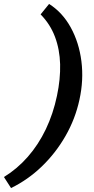

<svg xmlns="http://www.w3.org/2000/svg" viewBox="-77 -733 475 974"><path d="M-21 221 -57 165Q10 124 64 62.5Q118 1 155.5 -77.5Q193 -156 212 -247Q230 -332 228 -407Q226 -482 202 -546Q178 -610 129 -660L172 -713Q240 -670 282 -593.5Q324 -517 336 -422Q348 -327 326 -227Q305 -130 255.5 -43.5Q206 43 135.5 111Q65 179 -21 221Z"/></svg>

Font: Ysabeau Office
Style: Bold Italic
Weight: 700
Italic angle: -12°
Designer: Christian Thalmann (Catharsis Fonts)
Version: Version 2.001;gftools[0.9.30]; featfreeze: tnum,lnum,ss02